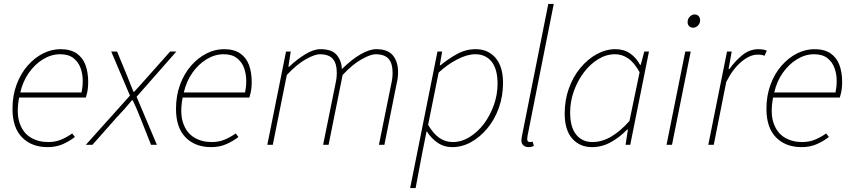

<svg xmlns="http://www.w3.org/2000/svg" viewBox="-20 -742 4372 984"><path d="M224 12Q142 12 93 -38Q44 -88 44 -184Q44 -252 65 -308.5Q86 -365 121.5 -405.5Q157 -446 200.5 -468Q244 -490 290 -490Q341 -490 372.5 -468.5Q404 -447 418 -409Q432 -371 432 -322Q432 -306 430.5 -291.5Q429 -277 426 -264.5Q423 -252 420 -242H78Q63 -162 80.5 -111.5Q98 -61 137 -37.5Q176 -14 226 -14Q264 -14 293.5 -26.5Q323 -39 350 -58L364 -40Q337 -19 302.5 -3.5Q268 12 224 12ZM84 -268H398Q401 -283 402.5 -297.5Q404 -312 404 -328Q404 -362 393 -393Q382 -424 356.5 -444Q331 -464 288 -464Q243 -464 201 -438.5Q159 -413 128 -369Q97 -325 84 -268Z M420 0 646 -252 550 -478H580L632 -352Q641 -330 648 -311.5Q655 -293 664 -272H668Q686 -292 704 -311.5Q722 -331 740 -352L852 -478H884L680 -246L784 0H754L700 -136Q691 -159 681 -182.5Q671 -206 660 -228H656Q638 -206 618.5 -184Q599 -162 576 -138L454 0Z M1062 12Q980 12 931 -38Q882 -88 882 -184Q882 -252 903 -308.5Q924 -365 959.5 -405.5Q995 -446 1038.5 -468Q1082 -490 1128 -490Q1179 -490 1210.5 -468.5Q1242 -447 1256 -409Q1270 -371 1270 -322Q1270 -306 1268.5 -291.5Q1267 -277 1264 -264.5Q1261 -252 1258 -242H916Q901 -162 918.5 -111.5Q936 -61 975 -37.5Q1014 -14 1064 -14Q1102 -14 1131.5 -26.5Q1161 -39 1188 -58L1202 -40Q1175 -19 1140.5 -3.5Q1106 12 1062 12ZM922 -268H1236Q1239 -283 1240.5 -297.5Q1242 -312 1242 -328Q1242 -362 1231 -393Q1220 -424 1194.5 -444Q1169 -464 1126 -464Q1081 -464 1039 -438.5Q997 -413 966 -369Q935 -325 922 -268Z M1350 0 1446 -478H1470L1458 -400H1462Q1503 -439 1545.5 -464.5Q1588 -490 1622 -490Q1682 -490 1706.5 -459.5Q1731 -429 1732 -388Q1783 -438 1828.5 -464Q1874 -490 1908 -490Q1968 -490 1994 -457.5Q2020 -425 2020 -374Q2020 -356 2018.5 -343.5Q2017 -331 2012 -310L1950 0H1922L1984 -306Q1989 -329 1990.5 -342Q1992 -355 1992 -370Q1992 -417 1971.5 -440.5Q1951 -464 1904 -464Q1880 -464 1834.5 -439Q1789 -414 1736 -358L1664 0H1636L1698 -306Q1703 -329 1704.5 -342Q1706 -355 1706 -370Q1706 -417 1685.5 -440.5Q1665 -464 1618 -464Q1594 -464 1548.5 -439Q1503 -414 1450 -358L1378 0Z M2082 222 2222 -478H2246L2234 -408H2238Q2277 -440 2322 -465Q2367 -490 2418 -490Q2481 -490 2519.5 -445.5Q2558 -401 2558 -318Q2558 -249 2536.5 -189Q2515 -129 2477.5 -84Q2440 -39 2394 -13.5Q2348 12 2298 12Q2255 12 2222 -11Q2189 -34 2168 -68H2166L2144 42L2110 222ZM2300 -14Q2345 -14 2386.5 -39.5Q2428 -65 2460 -107.5Q2492 -150 2511 -203.5Q2530 -257 2530 -312Q2530 -388 2499.5 -426Q2469 -464 2416 -464Q2374 -464 2323 -437.5Q2272 -411 2228 -370L2174 -102Q2203 -54 2233.5 -34Q2264 -14 2300 -14Z M2688 12Q2673 12 2662.5 3Q2652 -6 2652 -24Q2652 -29 2653.5 -36Q2655 -43 2656 -50L2790 -722H2818L2684 -48Q2683 -41 2682.5 -36Q2682 -31 2682 -28Q2682 -14 2696 -14Q2699 -14 2701.5 -14.5Q2704 -15 2710 -16L2716 6Q2709 9 2703 10.5Q2697 12 2688 12Z M3014 12Q2951 12 2912.5 -32Q2874 -76 2874 -160Q2874 -229 2895.5 -289Q2917 -349 2954.5 -394Q2992 -439 3038.5 -464.5Q3085 -490 3134 -490Q3178 -490 3209.5 -468Q3241 -446 3260 -410H3264L3282 -478H3306L3210 0H3186L3198 -78H3194Q3157 -39 3111 -13.5Q3065 12 3014 12ZM3016 -14Q3066 -14 3113.5 -42.5Q3161 -71 3206 -122L3258 -372Q3230 -422 3199 -443Q3168 -464 3132 -464Q3087 -464 3045.5 -438.5Q3004 -413 2972 -370.5Q2940 -328 2921 -275Q2902 -222 2902 -166Q2902 -90 2933 -52Q2964 -14 3016 -14Z M3396 0 3492 -478H3520L3424 0ZM3532 -600Q3520 -600 3512 -608Q3504 -616 3504 -628Q3504 -646 3515.5 -657Q3527 -668 3540 -668Q3552 -668 3560 -660Q3568 -652 3568 -638Q3568 -622 3557 -611Q3546 -600 3532 -600Z M3610 0 3706 -478H3730L3714 -388H3718Q3748 -430 3785 -460Q3822 -490 3868 -490Q3877 -490 3888.5 -488.5Q3900 -487 3910 -482L3898 -456Q3892 -459 3884 -460.5Q3876 -462 3862 -462Q3823 -462 3779 -425Q3735 -388 3702 -322L3638 0Z M4088 12Q4006 12 3957 -38Q3908 -88 3908 -184Q3908 -252 3929 -308.5Q3950 -365 3985.5 -405.5Q4021 -446 4064.5 -468Q4108 -490 4154 -490Q4205 -490 4236.5 -468.5Q4268 -447 4282 -409Q4296 -371 4296 -322Q4296 -306 4294.5 -291.5Q4293 -277 4290 -264.5Q4287 -252 4284 -242H3942Q3927 -162 3944.5 -111.5Q3962 -61 4001 -37.5Q4040 -14 4090 -14Q4128 -14 4157.5 -26.5Q4187 -39 4214 -58L4228 -40Q4201 -19 4166.5 -3.5Q4132 12 4088 12ZM3948 -268H4262Q4265 -283 4266.5 -297.5Q4268 -312 4268 -328Q4268 -362 4257 -393Q4246 -424 4220.5 -444Q4195 -464 4152 -464Q4107 -464 4065 -438.5Q4023 -413 3992 -369Q3961 -325 3948 -268Z"/></svg>

Font: Source Sans Variable
Style: Italic
Weight: 200
Italic angle: -11°
Designer: Paul D. Hunt
Foundry: Adobe Systems Incorporated
Version: Version 3.006;hotconv 1.0.111;makeotfexe 2.5.65597